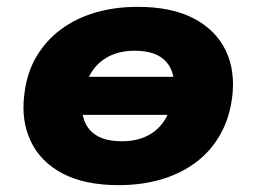

<svg xmlns="http://www.w3.org/2000/svg" viewBox="-20 -529 748 560"><path d="M326 11Q227 11 162.5 -23Q98 -57 69.5 -117.5Q41 -178 51 -254Q58 -316 86 -363.5Q114 -411 158 -443.5Q202 -476 258.5 -492.5Q315 -509 382 -509Q481 -509 545.5 -475Q610 -441 638.5 -381.5Q667 -322 657 -244Q649 -183 621.5 -135Q594 -87 550 -54.5Q506 -22 449.5 -5.5Q393 11 326 11ZM335 -117Q379 -117 411 -133.5Q443 -150 462 -181.5Q481 -213 486 -256Q494 -315 465.5 -348Q437 -381 373 -381Q330 -381 297.5 -364.5Q265 -348 246 -317Q227 -286 221 -243Q213 -183 242 -150Q271 -117 335 -117ZM171 -194 188 -305H537L519 -194Z"/></svg>

Font: Nunito Sans 10pt SemiExpanded Black
Style: Italic
Weight: 900
Width: 6
Italic angle: -9°
Designer: Vernon Adams
Foundry: Vernon Adams
Version: Version 3.101;gftools[0.9.27]